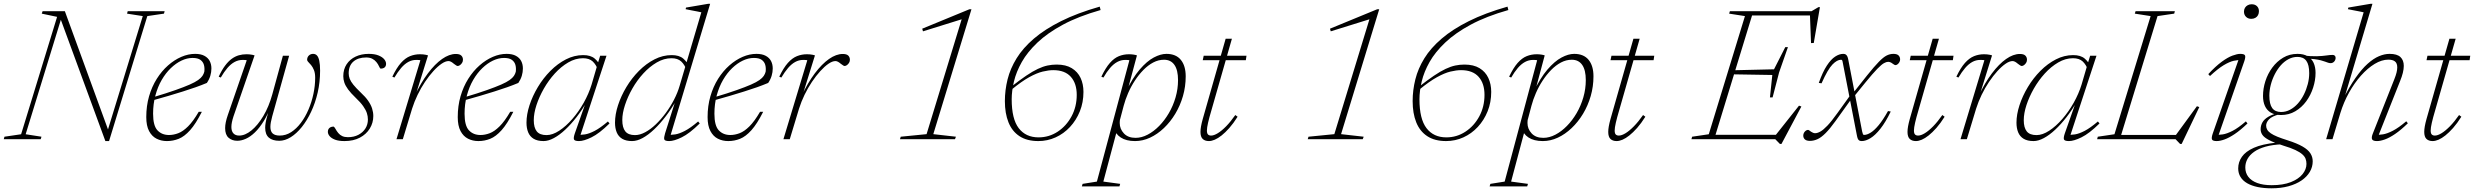

<svg xmlns="http://www.w3.org/2000/svg" viewBox="-47 -735 13066 1014"><path d="M531 -30.5 516 -27.5 707 -650 624 -663 627.5 -676H822.5L819 -663L731 -650L529 10H509.5L268 -648L282 -655.5L88.5 -26L172 -13L168 0H-27L-23.5 -13L64.5 -26L254.5 -646L173.5 -663L178 -676H295.5Z M970 -429Q941 -429 911.5 -415Q882 -401 855 -375Q828 -349 807 -312.8Q786 -276.5 773.8 -231.2Q761.5 -186 761.5 -134.5Q761.5 -71 784.8 -46.5Q808 -22 845.5 -22Q869.5 -22 894.5 -31.5Q919.5 -41 946.2 -67.5Q973 -94 1002.5 -144.5H1019Q987 -81 957 -47.5Q927 -14 897 -2Q867 10 834.5 10Q804.5 10 779.8 -2.5Q755 -15 740.2 -43Q725.5 -71 725.5 -116.5Q725.5 -175.5 740.2 -226.5Q755 -277.5 781 -318.8Q807 -360 840.5 -389.5Q874 -419 910.8 -434.8Q947.5 -450.5 983.5 -450.5Q1013.5 -450.5 1032.5 -440.2Q1051.5 -430 1060.5 -412.8Q1069.5 -395.5 1069.5 -373.5Q1069.5 -354 1063.8 -334.8Q1058 -315.5 1045.5 -297Q1018 -285.5 986.2 -274.2Q954.5 -263 918.8 -251.8Q883 -240.5 843.8 -229Q804.5 -217.5 761.5 -205.5L763 -222Q832 -242.5 878.8 -259Q925.5 -275.5 954.5 -288.2Q983.5 -301 999.2 -312.2Q1015 -323.5 1022 -334Q1029 -344.5 1032 -356Q1034.5 -376 1030 -392.2Q1025.5 -408.5 1011.5 -418.8Q997.5 -429 970 -429Z M1447 -440.5H1480L1390.5 -120Q1386 -103.5 1383.5 -89.8Q1381 -76 1381 -65Q1381 -41 1393.2 -30Q1405.5 -19 1430.5 -19Q1462.5 -19 1490.5 -37Q1518.5 -55 1541.8 -85.8Q1565 -116.5 1582 -156Q1599 -195.5 1608.2 -238.8Q1617.5 -282 1617.5 -324.5Q1617.5 -349 1611 -365Q1604.5 -381 1596.2 -391Q1588 -401 1581.5 -407.2Q1575 -413.5 1575 -419Q1575 -433 1584.2 -441.8Q1593.5 -450.5 1606.5 -450.5Q1619 -450.5 1627 -442Q1635 -433.5 1639.2 -414Q1643.5 -394.5 1643.5 -362Q1643.5 -301.5 1630.8 -246.2Q1618 -191 1596.2 -144.8Q1574.5 -98.5 1546.8 -64Q1519 -29.5 1488.5 -10.5Q1458 8.5 1428 8.5Q1392 8.5 1372.8 -8.2Q1353.5 -25 1353.5 -60.5Q1353.5 -72.5 1356 -87.2Q1358.5 -102 1363.5 -119.5L1383.5 -190H1390Q1370 -135 1346.8 -97Q1323.5 -59 1299.2 -35.8Q1275 -12.5 1251.2 -2Q1227.5 8.5 1206 8.5Q1178.5 8.5 1160.2 -7.5Q1142 -23.5 1142 -58.5Q1142 -87 1156 -127L1256 -416.5Q1252.5 -418 1247.2 -418.2Q1242 -418.5 1233.5 -418.5Q1212 -418.5 1192 -407.8Q1172 -397 1154 -376Q1136 -355 1119 -325.5L1108 -330Q1124.5 -365.5 1141.8 -388.5Q1159 -411.5 1177 -424.5Q1195 -437.5 1214.2 -443Q1233.5 -448.5 1255 -448.5Q1262.5 -448.5 1270.8 -447.8Q1279 -447 1286.2 -445.5Q1293.5 -444 1297.5 -442.5L1186 -120Q1180.5 -103 1177.8 -89.5Q1175 -76 1175 -64.5Q1175 -42 1185.8 -30.5Q1196.5 -19 1216 -19Q1247.5 -19 1281 -46.2Q1314.5 -73.5 1343.8 -122.5Q1373 -171.5 1391 -236.5Z M1715 -66.5Q1720.5 -63 1725.5 -53.2Q1730.5 -43.5 1739.5 -32.5Q1748 -22 1760.5 -16.2Q1773 -10.5 1790.5 -10.5Q1822 -10.5 1845.8 -23Q1869.5 -35.5 1882.8 -56.5Q1896 -77.5 1896 -104Q1896 -121 1890.5 -137.8Q1885 -154.5 1871.2 -174.2Q1857.5 -194 1831.5 -218.5Q1805.5 -243.5 1791.2 -263Q1777 -282.5 1771.5 -299.2Q1766 -316 1766 -332.5Q1766 -369 1783.5 -395.5Q1801 -422 1831.2 -436.2Q1861.5 -450.5 1900.5 -450.5Q1931 -450.5 1951.2 -442.5Q1971.5 -434.5 1981.8 -422.5Q1992 -410.5 1992 -397.5Q1992 -390.5 1989 -384.8Q1986 -379 1979.5 -375.8Q1973 -372.5 1962.5 -372.5Q1958.5 -376 1954 -386.2Q1949.5 -396.5 1940.5 -407.5Q1931.5 -418.5 1918.5 -425Q1905.5 -431.5 1887 -431.5Q1844.5 -431.5 1819.5 -410Q1794.5 -388.5 1794.5 -347.5Q1794.5 -333 1800 -318.8Q1805.5 -304.5 1819.2 -287.5Q1833 -270.5 1858 -246.5Q1883 -223.5 1897.5 -202.5Q1912 -181.5 1918.2 -161.8Q1924.5 -142 1924.5 -122Q1924.5 -86.5 1906 -56.2Q1887.5 -26 1853.5 -8Q1819.5 10 1772.5 10Q1742 10 1722.8 2.8Q1703.5 -4.5 1694 -15.8Q1684.5 -27 1684.5 -39Q1684.5 -47.5 1688 -53.5Q1691.5 -59.5 1698.5 -63Q1705.5 -66.5 1715 -66.5Z M2173 -416.5Q2170 -418 2164.5 -418.2Q2159 -418.5 2150.5 -418.5Q2129 -418.5 2109.2 -407.8Q2089.5 -397 2071.5 -376Q2053.5 -355 2036 -325.5L2025 -330Q2047.5 -377 2070.5 -402.8Q2093.5 -428.5 2118.5 -438.5Q2143.5 -448.5 2171 -448.5Q2179 -448.5 2187.2 -447.8Q2195.5 -447 2202.5 -445.5Q2209.5 -444 2213.5 -442.5L2146.5 -227.5H2142.5Q2175.5 -298 2212.8 -347.5Q2250 -397 2287.8 -423.5Q2325.5 -450 2360.5 -450Q2380.5 -450 2389.2 -441.5Q2398 -433 2398 -419.5Q2398 -410 2393.2 -402.8Q2388.5 -395.5 2382.2 -391Q2376 -386.5 2370 -386.5Q2366.5 -386.5 2361.2 -390.2Q2356 -394 2349.5 -398.5Q2344 -403.5 2336.5 -408Q2329 -412.5 2322 -412.5Q2305.5 -412.5 2284.8 -398.2Q2264 -384 2241.5 -359.2Q2219 -334.5 2197.5 -302.5Q2176 -270.5 2158.5 -234.2Q2141 -198 2129.5 -161.5L2080.5 0H2047Z M2615 -429Q2586 -429 2556.5 -415Q2527 -401 2500 -375Q2473 -349 2452 -312.8Q2431 -276.5 2418.8 -231.2Q2406.5 -186 2406.5 -134.5Q2406.5 -71 2429.8 -46.5Q2453 -22 2490.5 -22Q2514.5 -22 2539.5 -31.5Q2564.5 -41 2591.2 -67.5Q2618 -94 2647.5 -144.5H2664Q2632 -81 2602 -47.5Q2572 -14 2542 -2Q2512 10 2479.5 10Q2449.5 10 2424.8 -2.5Q2400 -15 2385.2 -43Q2370.5 -71 2370.5 -116.5Q2370.5 -175.5 2385.2 -226.5Q2400 -277.5 2426 -318.8Q2452 -360 2485.5 -389.5Q2519 -419 2555.8 -434.8Q2592.5 -450.5 2628.5 -450.5Q2658.5 -450.5 2677.5 -440.2Q2696.5 -430 2705.5 -412.8Q2714.5 -395.5 2714.5 -373.5Q2714.5 -354 2708.8 -334.8Q2703 -315.5 2690.5 -297Q2663 -285.5 2631.2 -274.2Q2599.5 -263 2563.8 -251.8Q2528 -240.5 2488.8 -229Q2449.5 -217.5 2406.5 -205.5L2408 -222Q2477 -242.5 2523.8 -259Q2570.5 -275.5 2599.5 -288.2Q2628.5 -301 2644.2 -312.2Q2660 -323.5 2667 -334Q2674 -344.5 2677 -356Q2679.5 -376 2675 -392.2Q2670.5 -408.5 2656.5 -418.8Q2642.5 -429 2615 -429Z M2989 -31 3048.5 -200H3053Q3027.5 -154.5 2998 -116.5Q2968.5 -78.5 2938 -50Q2907.5 -21.5 2878.2 -5.8Q2849 10 2823.5 10Q2791.5 10 2771.5 -2Q2751.5 -14 2742.5 -36Q2733.5 -58 2733.5 -87Q2733.5 -130.5 2749.5 -179.5Q2765.5 -228.5 2793.8 -275.5Q2822 -322.5 2860 -360.8Q2898 -399 2942 -421.5Q2986 -444 3033 -444Q3072.5 -444 3094 -425.5Q3115.5 -407 3129.5 -377L3112.5 -362.5Q3101.5 -393.5 3083.2 -410.5Q3065 -427.5 3032 -427.5Q2992 -427.5 2954 -405.2Q2916 -383 2883 -346.8Q2850 -310.5 2825.2 -267Q2800.5 -223.5 2786.2 -180Q2772 -136.5 2772 -100Q2772 -61 2787.8 -41.2Q2803.5 -21.5 2839.5 -21.5Q2871 -21.5 2906.5 -44.8Q2942 -68 2975.5 -106.5Q3009 -145 3035.8 -192.5Q3062.5 -240 3077.5 -289L3108 -393L3122.5 -440.5H3156L3015 -11L3003.5 -23.5Q3020.5 -22 3042.2 -25.2Q3064 -28.5 3093.5 -43.8Q3123 -59 3163.5 -93.5L3172 -83Q3117.5 -29.5 3077 -9.8Q3036.5 10 3010.5 10Q2987.5 10 2984.2 1Q2981 -8 2989 -31Z M3580 -362.5Q3569 -393.5 3550.5 -410.5Q3532 -427.5 3499.5 -427.5Q3459.5 -427.5 3421.5 -405.2Q3383.5 -383 3350.5 -347Q3317.5 -311 3292.8 -267.5Q3268 -224 3253.8 -180.5Q3239.5 -137 3239.5 -101Q3239.5 -61.5 3255.2 -41.5Q3271 -21.5 3306.5 -21.5Q3332.5 -21.5 3360.8 -36.8Q3389 -52 3416.5 -78.2Q3444 -104.5 3468.8 -138Q3493.5 -171.5 3512.8 -208.8Q3532 -246 3542.5 -282.5L3657 -670Q3648 -672 3633.8 -674.8Q3619.5 -677.5 3604 -680.5Q3588.5 -683.5 3574 -686.5L3576 -695L3693.5 -715H3703.5L3491.5 -11L3480 -23.5Q3497 -22 3518.8 -25.2Q3540.5 -28.5 3570 -43.8Q3599.5 -59 3640 -93.5L3648.5 -83Q3594 -29.5 3553.5 -9.8Q3513 10 3487 10Q3464 10 3461.2 1Q3458.5 -8 3465.5 -31L3521 -206H3525Q3499 -160 3469 -120.8Q3439 -81.5 3408 -52Q3377 -22.5 3347.2 -6.2Q3317.5 10 3291 10Q3259 10 3239 -2Q3219 -14 3210 -36Q3201 -58 3201 -87Q3201 -130.5 3217 -179.5Q3233 -228.5 3261.2 -275.5Q3289.5 -322.5 3327.5 -360.8Q3365.5 -399 3409.5 -421.5Q3453.5 -444 3500.5 -444Q3540 -444 3561.5 -425.5Q3583 -407 3597 -377Z M3934.5 -429Q3905.5 -429 3876 -415Q3846.5 -401 3819.5 -375Q3792.5 -349 3771.5 -312.8Q3750.5 -276.5 3738.2 -231.2Q3726 -186 3726 -134.5Q3726 -71 3749.2 -46.5Q3772.5 -22 3810 -22Q3834 -22 3859 -31.5Q3884 -41 3910.8 -67.5Q3937.5 -94 3967 -144.5H3983.5Q3951.5 -81 3921.5 -47.5Q3891.5 -14 3861.5 -2Q3831.5 10 3799 10Q3769 10 3744.2 -2.5Q3719.5 -15 3704.8 -43Q3690 -71 3690 -116.5Q3690 -175.5 3704.8 -226.5Q3719.5 -277.5 3745.5 -318.8Q3771.5 -360 3805 -389.5Q3838.5 -419 3875.2 -434.8Q3912 -450.5 3948 -450.5Q3978 -450.5 3997 -440.2Q4016 -430 4025 -412.8Q4034 -395.5 4034 -373.5Q4034 -354 4028.2 -334.8Q4022.5 -315.5 4010 -297Q3982.5 -285.5 3950.8 -274.2Q3919 -263 3883.2 -251.8Q3847.5 -240.5 3808.2 -229Q3769 -217.5 3726 -205.5L3727.5 -222Q3796.5 -242.5 3843.2 -259Q3890 -275.5 3919 -288.2Q3948 -301 3963.8 -312.2Q3979.5 -323.5 3986.5 -334Q3993.5 -344.5 3996.5 -356Q3999 -376 3994.5 -392.2Q3990 -408.5 3976 -418.8Q3962 -429 3934.5 -429Z M4216.5 -416.5Q4213.5 -418 4208 -418.2Q4202.5 -418.5 4194 -418.5Q4172.5 -418.5 4152.8 -407.8Q4133 -397 4115 -376Q4097 -355 4079.5 -325.5L4068.5 -330Q4091 -377 4114 -402.8Q4137 -428.5 4162 -438.5Q4187 -448.5 4214.5 -448.5Q4222.5 -448.5 4230.8 -447.8Q4239 -447 4246 -445.5Q4253 -444 4257 -442.5L4190 -227.5H4186Q4219 -298 4256.2 -347.5Q4293.5 -397 4331.2 -423.5Q4369 -450 4404 -450Q4424 -450 4432.8 -441.5Q4441.5 -433 4441.5 -419.5Q4441.5 -410 4436.8 -402.8Q4432 -395.5 4425.8 -391Q4419.5 -386.5 4413.5 -386.5Q4410 -386.5 4404.8 -390.2Q4399.5 -394 4393 -398.5Q4387.5 -403.5 4380 -408Q4372.5 -412.5 4365.5 -412.5Q4349 -412.5 4328.2 -398.2Q4307.5 -384 4285 -359.2Q4262.5 -334.5 4241 -302.5Q4219.5 -270.5 4202 -234.2Q4184.5 -198 4173 -161.5L4124 0H4090.5Z M4846.5 -26.5 5036 -647 5047.5 -638 4827.5 -569.5 4823.5 -583.5 5072.5 -686H5083.5L4882 -26.5L5001.5 -13L4996.5 0H4706L4710 -13Z M5761 -700 5765.5 -682Q5649 -649 5567.2 -605Q5485.5 -561 5432.2 -510.5Q5379 -460 5349.5 -407.8Q5320 -355.5 5308 -305Q5296 -254.5 5296 -211Q5296 -106.5 5333.2 -58Q5370.5 -9.5 5438 -9.5Q5493 -9.5 5538.8 -39.5Q5584.5 -69.5 5612 -120.5Q5639.5 -171.5 5639.5 -234Q5639.5 -294.5 5608.2 -329.5Q5577 -364.5 5515.5 -364.5Q5491 -364.5 5459.8 -357Q5428.5 -349.5 5388.2 -327.2Q5348 -305 5294.5 -261L5290.5 -274.5Q5337.5 -311.5 5372.2 -335Q5407 -358.5 5434.2 -371.2Q5461.5 -384 5485.2 -389Q5509 -394 5533.5 -394Q5582 -394 5613.2 -375Q5644.5 -356 5659.8 -323.5Q5675 -291 5675 -249.5Q5675 -194.5 5656 -147.2Q5637 -100 5604 -64.5Q5571 -29 5528 -9.5Q5485 10 5436.5 10Q5376.5 10 5337.2 -15.8Q5298 -41.5 5279 -89Q5260 -136.5 5260 -201Q5260 -258.5 5274.2 -315.8Q5288.5 -373 5322 -427.2Q5355.5 -481.5 5413.2 -531Q5471 -580.5 5556.5 -623.2Q5642 -666 5761 -700Z M5869.5 -108.5Q5867.5 -103 5867 -97Q5866.5 -91 5866.5 -85.5Q5866.5 -54 5888.5 -30.5Q5910.5 -7 5950 -7Q5982 -7 6014 -23.8Q6046 -40.5 6074.8 -69.8Q6103.5 -99 6126 -137.5Q6148.5 -176 6161.5 -220.8Q6174.5 -265.5 6174.5 -312Q6174.5 -365 6155.5 -392.2Q6136.5 -419.5 6100.5 -419.5Q6071 -419.5 6043.5 -405Q6016 -390.5 5991.5 -365.5Q5967 -340.5 5946.5 -309.2Q5926 -278 5911 -243.5Q5896 -209 5887.5 -176.5ZM5837 -58.5 5856.5 -63 5780 224 5869 236 5865 249.5H5666.5L5670.5 236L5746 224L5917.5 -416.5Q5914 -418 5908.8 -418.2Q5903.5 -418.5 5895 -418.5Q5873.5 -418.5 5853.5 -407.8Q5833.5 -397 5815.5 -376Q5797.5 -355 5780.5 -325.5L5769.5 -330Q5792 -377 5814.8 -402.8Q5837.5 -428.5 5862.5 -438.5Q5887.5 -448.5 5915.5 -448.5Q5927 -448.5 5939 -446.8Q5951 -445 5957.5 -442.5L5903.5 -241L5898.5 -248.5Q5934 -323.5 5972 -367.8Q6010 -412 6046.2 -431.2Q6082.5 -450.5 6113 -450.5Q6163.5 -450.5 6189.2 -419Q6215 -387.5 6215 -332Q6215 -278 6200.5 -227.8Q6186 -177.5 6160 -134.2Q6134 -91 6099.8 -58.5Q6065.5 -26 6026.8 -8Q5988 10 5947.5 10Q5900.5 10 5871.8 -9Q5843 -28 5837 -58.5Z M6305 -417 6310 -440.5H6536L6532.5 -417ZM6340.5 -116.5Q6336 -100 6333 -86.5Q6330 -73 6328.5 -63.2Q6327 -53.5 6327 -46Q6327 -30.5 6332.8 -24.8Q6338.5 -19 6349 -19Q6364 -19 6384.5 -31.5Q6405 -44 6428.8 -68.2Q6452.5 -92.5 6477 -127.5L6489 -118.5Q6467 -83.5 6445.5 -59.2Q6424 -35 6404.8 -19.8Q6385.5 -4.5 6368.5 2.8Q6351.5 10 6337.5 10Q6316.5 10 6304.8 -1.2Q6293 -12.5 6293 -38.5Q6293 -51.5 6296 -68.2Q6299 -85 6305 -106.5L6426 -530.5H6459Z M7000 -26.5 7189.5 -647 7201 -638 6981 -569.5 6977 -583.5 7226 -686H7237L7035.5 -26.5L7155 -13L7150 0H6859.5L6863.5 -13Z M7914.5 -700 7919 -682Q7802.5 -649 7720.8 -605Q7639 -561 7585.8 -510.5Q7532.5 -460 7503 -407.8Q7473.5 -355.5 7461.5 -305Q7449.5 -254.5 7449.5 -211Q7449.5 -106.5 7486.8 -58Q7524 -9.5 7591.5 -9.5Q7646.5 -9.5 7692.2 -39.5Q7738 -69.5 7765.5 -120.5Q7793 -171.5 7793 -234Q7793 -294.5 7761.8 -329.5Q7730.5 -364.5 7669 -364.5Q7644.5 -364.5 7613.2 -357Q7582 -349.5 7541.8 -327.2Q7501.5 -305 7448 -261L7444 -274.5Q7491 -311.5 7525.8 -335Q7560.5 -358.5 7587.8 -371.2Q7615 -384 7638.8 -389Q7662.5 -394 7687 -394Q7735.5 -394 7766.8 -375Q7798 -356 7813.2 -323.5Q7828.5 -291 7828.5 -249.5Q7828.5 -194.5 7809.5 -147.2Q7790.5 -100 7757.5 -64.5Q7724.5 -29 7681.5 -9.5Q7638.5 10 7590 10Q7530 10 7490.8 -15.8Q7451.5 -41.5 7432.5 -89Q7413.5 -136.5 7413.5 -201Q7413.5 -258.5 7427.8 -315.8Q7442 -373 7475.5 -427.2Q7509 -481.5 7566.8 -531Q7624.5 -580.5 7710 -623.2Q7795.5 -666 7914.5 -700Z M8023 -108.5Q8021 -103 8020.5 -97Q8020 -91 8020 -85.5Q8020 -54 8042 -30.5Q8064 -7 8103.5 -7Q8135.5 -7 8167.5 -23.8Q8199.5 -40.5 8228.2 -69.8Q8257 -99 8279.5 -137.5Q8302 -176 8315 -220.8Q8328 -265.5 8328 -312Q8328 -365 8309 -392.2Q8290 -419.5 8254 -419.5Q8224.5 -419.5 8197 -405Q8169.5 -390.5 8145 -365.5Q8120.5 -340.5 8100 -309.2Q8079.5 -278 8064.5 -243.5Q8049.5 -209 8041 -176.5ZM7990.5 -58.5 8010 -63 7933.5 224 8022.5 236 8018.5 249.5H7820L7824 236L7899.5 224L8071 -416.5Q8067.5 -418 8062.2 -418.2Q8057 -418.5 8048.5 -418.5Q8027 -418.5 8007 -407.8Q7987 -397 7969 -376Q7951 -355 7934 -325.5L7923 -330Q7945.5 -377 7968.2 -402.8Q7991 -428.5 8016 -438.5Q8041 -448.5 8069 -448.5Q8080.5 -448.5 8092.5 -446.8Q8104.5 -445 8111 -442.5L8057 -241L8052 -248.5Q8087.5 -323.5 8125.5 -367.8Q8163.5 -412 8199.8 -431.2Q8236 -450.5 8266.5 -450.5Q8317 -450.5 8342.8 -419Q8368.5 -387.5 8368.5 -332Q8368.5 -278 8354 -227.8Q8339.5 -177.5 8313.5 -134.2Q8287.5 -91 8253.2 -58.5Q8219 -26 8180.2 -8Q8141.5 10 8101 10Q8054 10 8025.2 -9Q7996.5 -28 7990.5 -58.5Z M8458.5 -417 8463.5 -440.5H8689.5L8686 -417ZM8494 -116.5Q8489.5 -100 8486.5 -86.5Q8483.5 -73 8482 -63.2Q8480.5 -53.5 8480.5 -46Q8480.5 -30.5 8486.2 -24.8Q8492 -19 8502.5 -19Q8517.5 -19 8538 -31.5Q8558.5 -44 8582.2 -68.2Q8606 -92.5 8630.5 -127.5L8642.5 -118.5Q8620.5 -83.5 8599 -59.2Q8577.5 -35 8558.2 -19.8Q8539 -4.5 8522 2.8Q8505 10 8491 10Q8470 10 8458.2 -1.2Q8446.5 -12.5 8446.5 -38.5Q8446.5 -51.5 8449.5 -68.2Q8452.5 -85 8458.5 -106.5L8579.5 -530.5H8612.5Z M9168.5 -650 9085 -663 9089 -676H9213L9006 0H8886L8889.5 -13L8977.5 -26ZM9511.5 -664 9532 -653.5H9170.5L9178 -676H9520.5L9557 -697.5H9564.5L9532 -508L9517.5 -507.5ZM9353 25 9328.5 0H8971L8979 -23H9358L9322 -10.5L9454 -177L9466.5 -172.5L9361.5 25ZM9314.5 -220.5H9300.5L9313 -339L9100.5 -342.5L9107.5 -364L9322 -369L9381.5 -486H9395.5L9349 -353Z M9741 -221 9728.5 -209.5 9647 -96Q9617.5 -55 9594.5 -32Q9571.5 -9 9551.8 0Q9532 9 9511.5 9Q9493.5 9 9485 1.2Q9476.5 -6.5 9476.5 -19Q9476.5 -27.5 9480.5 -34.2Q9484.5 -41 9490.2 -45Q9496 -49 9501.5 -49Q9504.5 -49 9508.8 -45.8Q9513 -42.5 9517.5 -39.5Q9522.5 -36.5 9527.8 -34Q9533 -31.5 9539 -31.5Q9551 -31.5 9566.5 -40Q9582 -48.5 9604 -71.5Q9626 -94.5 9657 -138L9727.5 -236L9742 -246.5L9813 -336Q9851.5 -384 9875.8 -408.8Q9900 -433.5 9917.2 -442Q9934.5 -450.5 9952.5 -450.5Q9971.5 -450.5 9979.8 -442.2Q9988 -434 9988 -421Q9988 -413.5 9984 -406.5Q9980 -399.5 9974.2 -395.2Q9968.5 -391 9962.5 -391Q9960.5 -391 9957 -393.2Q9953.5 -395.5 9947.5 -399.5Q9942 -404 9936.2 -406.2Q9930.5 -408.5 9924.5 -408.5Q9915.5 -408.5 9902.8 -401.5Q9890 -394.5 9867.2 -371.2Q9844.5 -348 9804 -298.5ZM9938.5 -146Q9911.5 -90 9884.2 -55.5Q9857 -21 9831.8 -5.5Q9806.5 10 9785.5 10Q9777.5 10 9772.5 7.2Q9767.5 4.5 9764.5 -2.5Q9761.5 -9.5 9759.5 -21L9685 -405Q9683.5 -414.5 9681.5 -417Q9679.5 -419.5 9676 -419.5Q9655 -419.5 9630.5 -394.2Q9606 -369 9573 -295L9558.5 -297Q9579 -355 9601 -388.5Q9623 -422 9645 -436.2Q9667 -450.5 9687.5 -450.5Q9695.5 -450.5 9700.5 -447.5Q9705.5 -444.5 9709 -437.5Q9712.5 -430.5 9714.5 -418.5L9787.5 -40.5Q9790 -29.5 9791.8 -26Q9793.5 -22.5 9798 -22.5Q9813 -22.5 9832.5 -34.5Q9852 -46.5 9875 -74.2Q9898 -102 9924 -148.5Z M10039 -417 10044 -440.5H10270L10266.5 -417ZM10074.5 -116.5Q10070 -100 10067 -86.5Q10064 -73 10062.5 -63.2Q10061 -53.5 10061 -46Q10061 -30.5 10066.8 -24.8Q10072.5 -19 10083 -19Q10098 -19 10118.5 -31.5Q10139 -44 10162.8 -68.2Q10186.5 -92.5 10211 -127.5L10223 -118.5Q10201 -83.5 10179.5 -59.2Q10158 -35 10138.8 -19.8Q10119.5 -4.5 10102.5 2.8Q10085.5 10 10071.5 10Q10050.5 10 10038.8 -1.2Q10027 -12.5 10027 -38.5Q10027 -51.5 10030 -68.2Q10033 -85 10039 -106.5L10160 -530.5H10193Z M10433 -416.5Q10430 -418 10424.5 -418.2Q10419 -418.5 10410.5 -418.5Q10389 -418.5 10369.2 -407.8Q10349.5 -397 10331.5 -376Q10313.5 -355 10296 -325.5L10285 -330Q10307.5 -377 10330.5 -402.8Q10353.5 -428.5 10378.5 -438.5Q10403.5 -448.5 10431 -448.5Q10439 -448.5 10447.2 -447.8Q10455.5 -447 10462.5 -445.5Q10469.5 -444 10473.5 -442.5L10406.5 -227.5H10402.5Q10435.5 -298 10472.8 -347.5Q10510 -397 10547.8 -423.5Q10585.5 -450 10620.5 -450Q10640.5 -450 10649.2 -441.5Q10658 -433 10658 -419.5Q10658 -410 10653.2 -402.8Q10648.5 -395.5 10642.2 -391Q10636 -386.5 10630 -386.5Q10626.5 -386.5 10621.2 -390.2Q10616 -394 10609.5 -398.5Q10604 -403.5 10596.5 -408Q10589 -412.5 10582 -412.5Q10565.5 -412.5 10544.8 -398.2Q10524 -384 10501.5 -359.2Q10479 -334.5 10457.5 -302.5Q10436 -270.5 10418.5 -234.2Q10401 -198 10389.5 -161.5L10340.5 0H10307Z M10858 -31 10917.5 -200H10922Q10896.5 -154.5 10867 -116.5Q10837.5 -78.5 10807 -50Q10776.5 -21.5 10747.2 -5.8Q10718 10 10692.5 10Q10660.5 10 10640.5 -2Q10620.5 -14 10611.5 -36Q10602.5 -58 10602.5 -87Q10602.5 -130.5 10618.5 -179.5Q10634.5 -228.5 10662.8 -275.5Q10691 -322.5 10729 -360.8Q10767 -399 10811 -421.5Q10855 -444 10902 -444Q10941.5 -444 10963 -425.5Q10984.5 -407 10998.5 -377L10981.5 -362.5Q10970.5 -393.5 10952.2 -410.5Q10934 -427.5 10901 -427.5Q10861 -427.5 10823 -405.2Q10785 -383 10752 -346.8Q10719 -310.5 10694.2 -267Q10669.5 -223.5 10655.2 -180Q10641 -136.5 10641 -100Q10641 -61 10656.8 -41.2Q10672.5 -21.5 10708.5 -21.5Q10740 -21.5 10775.5 -44.8Q10811 -68 10844.5 -106.5Q10878 -145 10904.8 -192.5Q10931.5 -240 10946.5 -289L10977 -393L10991.5 -440.5H11025L10884 -11L10872.5 -23.5Q10889.5 -22 10911.2 -25.2Q10933 -28.5 10962.5 -43.8Q10992 -59 11032.5 -93.5L11041 -83Q10986.5 -29.5 10946 -9.8Q10905.5 10 10879.5 10Q10856.5 10 10853.2 1Q10850 -8 10858 -31Z M11347.5 -650 11148.5 0H11028.5L11032 -13L11120 -26L11311 -650L11227.5 -663L11231.5 -676H11439L11435.5 -663ZM11436 -10.5 11555.5 -174 11568 -169.5 11475 25H11466.5L11442.5 0H11122L11129.5 -22.5H11472Z M11639 -29.5 11778.5 -429 11791 -417.5Q11773 -419 11750.2 -414Q11727.5 -409 11697 -390.8Q11666.5 -372.5 11624.5 -333.5L11615.5 -343.5Q11654 -385 11686 -408.5Q11718 -432 11743 -441.2Q11768 -450.5 11784 -450.5Q11806.5 -450.5 11809.8 -441.5Q11813 -432.5 11805.5 -411L11666 -10.5L11653 -23.5Q11670 -22 11691.8 -25.2Q11713.5 -28.5 11743.5 -43.8Q11773.5 -59 11814 -94L11822.5 -83Q11785.5 -47.5 11755.2 -27.2Q11725 -7 11701.2 1.5Q11677.5 10 11660 10Q11638.5 10 11635 1.2Q11631.5 -7.5 11639 -29.5ZM11804 -673.5Q11804 -685 11809.2 -693.8Q11814.5 -702.5 11823.8 -707.5Q11833 -712.5 11844.5 -712.5Q11862.5 -712.5 11872.8 -702.2Q11883 -692 11883 -676Q11883 -664 11878.2 -655Q11873.5 -646 11864.2 -640.8Q11855 -635.5 11842.5 -635.5Q11825.5 -635.5 11814.8 -646.2Q11804 -657 11804 -673.5Z M12262 -401.5Q12255 -401.5 12248.2 -403.8Q12241.5 -406 12232.2 -409.5Q12223 -413 12209.8 -416.5Q12196.5 -420 12177.2 -422.5Q12158 -425 12130.5 -425.5L12109 -442.5Q12158 -437 12188.8 -438Q12219.5 -439 12239 -442Q12258.5 -445 12272.5 -445Q12279 -445 12283.5 -441Q12288 -437 12288 -429.5Q12288 -424 12286 -419Q12284 -414 12280.5 -410Q12277 -406 12272.2 -403.8Q12267.5 -401.5 12262 -401.5ZM12000 -143.5Q12025 -143.5 12047.5 -155.5Q12070 -167.5 12088.5 -188.2Q12107 -209 12120.2 -235.5Q12133.5 -262 12141 -291Q12148.5 -320 12148.5 -348.5Q12148.5 -393 12133.2 -413.8Q12118 -434.5 12086.5 -434.5Q12061.5 -434.5 12039 -422.5Q12016.5 -410.5 11998.2 -389.8Q11980 -369 11966.5 -342.5Q11953 -316 11945.5 -287Q11938 -258 11938 -229.5Q11938 -185 11953.2 -164.2Q11968.5 -143.5 12000 -143.5ZM12087 -450.5Q12119 -450.5 12140.2 -438Q12161.5 -425.5 12171.8 -403Q12182 -380.5 12182 -350Q12182 -311.5 12169.2 -272Q12156.5 -232.5 12132.8 -200Q12109 -167.5 12075.2 -147.5Q12041.5 -127.5 11999.5 -127.5Q11967.5 -127.5 11946.2 -140Q11925 -152.5 11914.8 -175Q11904.5 -197.5 11904.5 -228Q11904.5 -267 11917 -306.2Q11929.5 -345.5 11953.5 -378Q11977.5 -410.5 12011 -430.5Q12044.5 -450.5 12087 -450.5ZM11949.5 259.5Q11909 259.5 11876.5 252.8Q11844 246 11821 232.8Q11798 219.5 11785.8 199.8Q11773.5 180 11773.5 154.5Q11773.5 121 11793 93Q11812.5 65 11856.2 45.5Q11900 26 11973.5 18.5L12001 19.5L12007 27Q11955.5 29 11918.2 39.5Q11881 50 11857.5 66.8Q11834 83.5 11822.5 104.5Q11811 125.5 11811 149.5Q11811 178 11827 199Q11843 220 11874.2 231.5Q11905.5 243 11950.5 243Q12010.5 243 12051.5 226.8Q12092.5 210.5 12113.2 184.8Q12134 159 12134 130.5Q12134 116 12129.5 103.8Q12125 91.5 12112 80Q12099 68.5 12075.2 57.2Q12051.5 46 12013 34.5Q11962.5 18.5 11936.5 4.8Q11910.5 -9 11901.2 -22.8Q11892 -36.5 11892 -52Q11892 -72 11901.5 -88.8Q11911 -105.5 11932 -118Q11953 -130.5 11985.5 -138.5L11991.5 -131.5Q11951.5 -121 11936.2 -104.8Q11921 -88.5 11921 -71.5Q11921 -60 11926.8 -50Q11932.5 -40 11945.5 -31Q11958.5 -22 11980.5 -13Q12002.5 -4 12034.5 6Q12084.5 22 12113.5 38.8Q12142.5 55.5 12154.8 74.8Q12167 94 12167 117Q12167 146.5 12151.8 172.5Q12136.5 198.5 12108 218Q12079.5 237.5 12039.5 248.5Q11999.5 259.5 11949.5 259.5Z M12313 -138 12271.5 0H12238L12436 -670Q12427 -672 12413 -674.8Q12399 -677.5 12383.2 -680.5Q12367.5 -683.5 12353 -686.5L12355 -695L12473 -715H12482.5L12331 -207H12325.5Q12360 -276.5 12393 -323.5Q12426 -370.5 12457 -398.2Q12488 -426 12517 -438.2Q12546 -450.5 12573 -450.5Q12612.5 -450.5 12630.2 -433.8Q12648 -417 12648 -387Q12648 -370.5 12643 -350.2Q12638 -330 12628.5 -307L12511 -11L12499.5 -23.5Q12516.5 -22 12538.2 -25.5Q12560 -29 12590.2 -44.5Q12620.5 -60 12661 -94.5L12669.5 -84Q12632.5 -48 12602.2 -27.5Q12572 -7 12548 1.5Q12524 10 12506.5 10Q12485 10 12480.5 0.5Q12476 -9 12485 -31L12598 -316.5Q12606 -336.5 12609.8 -352Q12613.5 -367.5 12613.5 -379Q12613.5 -401 12601.5 -410.5Q12589.5 -420 12566.5 -420Q12531.5 -420 12494.2 -397.5Q12457 -375 12422 -335.8Q12387 -296.5 12358.8 -245.8Q12330.5 -195 12313 -138Z M12768 -417 12773 -440.5H12999L12995.5 -417ZM12803.5 -116.5Q12799 -100 12796 -86.5Q12793 -73 12791.5 -63.2Q12790 -53.5 12790 -46Q12790 -30.5 12795.8 -24.8Q12801.5 -19 12812 -19Q12827 -19 12847.5 -31.5Q12868 -44 12891.8 -68.2Q12915.5 -92.5 12940 -127.5L12952 -118.5Q12930 -83.5 12908.5 -59.2Q12887 -35 12867.8 -19.8Q12848.5 -4.5 12831.5 2.8Q12814.5 10 12800.5 10Q12779.5 10 12767.8 -1.2Q12756 -12.5 12756 -38.5Q12756 -51.5 12759 -68.2Q12762 -85 12768 -106.5L12889 -530.5H12922Z"/></svg>

Font: Newsreader 16pt 16pt ExtraLight
Style: Italic
Weight: 250
Italic angle: -17°
Version: Version 1.003